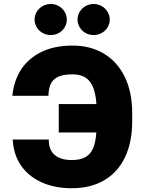

<svg xmlns="http://www.w3.org/2000/svg" viewBox="-20 -949 736 978"><path d="M345.7 -133.8Q389.2 -133.8 415.3 -148.7Q441.4 -163.6 454.3 -194.1Q467.3 -224.6 470.7 -274.4H279.3V-418.9H471.2Q465.8 -497.6 437.3 -533.9Q408.7 -570.3 349.6 -570.3Q302.2 -570.3 275.6 -557.6Q249 -544.9 238.3 -521.2Q227.5 -497.6 226.6 -460.9H43Q49.8 -534.7 85.9 -592.3Q122.1 -649.9 188.7 -683.3Q255.4 -716.8 349.6 -716.8Q441.4 -716.8 510 -675.3Q578.6 -633.8 616 -556.4Q653.3 -479 653.3 -374V-330.1Q653.3 -225.1 616.9 -148.4Q580.6 -71.8 511.2 -31Q441.9 9.8 345.7 9.8Q257.8 9.8 190.9 -20.8Q124 -51.3 86.2 -107.2Q48.3 -163.1 44.9 -238.3H228.5Q228 -186 258.3 -159.9Q288.6 -133.8 345.7 -133.8ZM156.2 -849.6Q156.2 -871.1 167.2 -889.2Q178.2 -907.2 197.3 -918Q216.3 -928.7 239.3 -928.7Q260.7 -928.7 279.5 -918Q298.3 -907.2 309.3 -888.9Q320.3 -870.6 320.3 -849.6Q320.3 -828.1 309.3 -809.8Q298.3 -791.5 279.5 -781Q260.7 -770.5 239.3 -770.5Q216.3 -770.5 197.3 -781Q178.2 -791.5 167.2 -809.8Q156.2 -828.1 156.2 -849.6ZM375 -849.6Q375 -870.6 386 -888.9Q397 -907.2 415.8 -918Q434.6 -928.7 457 -928.7Q479 -928.7 497.8 -918Q516.6 -907.2 527.8 -888.9Q539.1 -870.6 539.1 -849.6Q539.1 -828.1 528.1 -809.8Q517.1 -791.5 498 -781Q479 -770.5 457 -770.5Q434.6 -770.5 415.8 -781Q397 -791.5 386 -809.8Q375 -828.1 375 -849.6Z"/></svg>

Font: Pretendard Std Black
Style: Regular
Weight: 900
Designer: Base glyphs from Inter by Rasmus Andersson; Hangeul glyphs from Noto Sans CJK(Source Han Sans) by Jang Soo-young and Kan
Foundry: Kil Hyung-jin
Version: Version 1.309